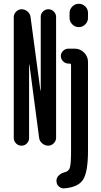

<svg xmlns="http://www.w3.org/2000/svg" viewBox="-20 -780 540 1028"><path d="M451.2 -710.9V-683.6Q451.2 -664.1 436.5 -649.4Q421.9 -634.8 401.9 -634.8Q381.8 -634.8 367.2 -649.4Q352.5 -664.1 352.5 -683.6V-710.9Q352.5 -730.5 367.2 -745.1Q381.8 -759.8 401.9 -759.8Q421.9 -759.8 436.5 -745.6Q451.2 -731.4 451.2 -710.9ZM323.2 228.5Q306.6 229.5 294.4 217.8Q282.2 206.1 282.2 188.5Q282.2 171.9 294.4 159.7Q306.6 147.5 325.2 142.6Q348.6 137.7 354.5 116.2Q360.4 94.7 360.4 31.2V-432.6Q360.4 -438.5 353.5 -439.5H346.7Q330.1 -439.5 317.9 -451.7Q305.7 -463.9 305.7 -480Q305.7 -496.1 317.9 -507.8Q330.1 -519.5 346.7 -519.5H378.9Q409.2 -519.5 430.2 -498.5Q451.2 -477.5 451.2 -448.2V26.4Q451.2 139.6 425.3 181.2Q399.4 222.7 323.2 228.5ZM53.7 -41V-688.5Q53.7 -705.1 66.4 -717.8Q79.1 -730.5 95.7 -730.5Q113.3 -730.5 127.4 -718.3Q141.6 -706.1 143.6 -688.5L196.3 -295.9L197.3 -294.9L198.2 -295.9V-689.5Q198.2 -706.1 210 -718.3Q221.7 -730.5 238.8 -730.5Q255.9 -730.5 268.1 -718.3Q280.3 -706.1 280.3 -689.5V-42Q280.3 -25.4 267.6 -12.7Q254.9 0 238.3 0Q220.7 0 206.1 -12.2Q191.4 -24.4 189.5 -42L137.7 -433.6L136.7 -434.6L135.7 -433.6V-41Q135.7 -24.4 124 -12.2Q112.3 0 95.2 0Q78.1 0 65.9 -12.2Q53.7 -24.4 53.7 -41Z"/></svg>

Font: Rounded-X Mgen+ 1mn medium
Style: Regular
Weight: 500
Designer: [Source Han Sans]
Ryoko NISHIZUKA  (kana & ideographs); Paul D. Hunt (Latin, Greek & Cyrillic); Wenlong ZHANG  (bopomofo
Version: Version 1.059.20150602